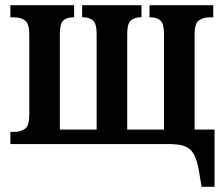

<svg xmlns="http://www.w3.org/2000/svg" viewBox="-20 -556 866 741"><path d="M758 165 748 105Q741 63 728.5 40Q716 17 693.5 8.5Q671 0 632 0H20V-47H36Q60 -47 76.5 -59Q93 -71 93 -113V-423Q93 -465 76.5 -477Q60 -489 36 -489H20V-536H266V-489H260Q238 -489 224.5 -477Q211 -465 211 -425V-56H353V-425Q353 -465 339 -477Q325 -489 303 -489H297V-536H526V-489H521Q499 -489 485 -477Q471 -465 471 -425V-56H613V-425Q613 -465 599 -477Q585 -489 563 -489H557V-536H803V-489H787Q764 -489 747.5 -477Q731 -465 731 -423V-56H808V165Z"/></svg>

Font: Noto Serif Condensed SemiBold
Style: Regular
Weight: 600
Width: 3
Designer: Monotype Design Team
Foundry: Monotype Imaging Inc.
Version: Version 2.013